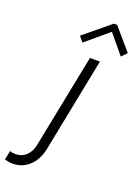

<svg xmlns="http://www.w3.org/2000/svg" viewBox="-294 -825 811 1113"><g transform="rotate(20 112.0 -268.5)"><path d="M-116.7 206.5 -105.5 150.4Q-89.4 156.2 -70.8 156.2Q-31.7 156.2 -5.1 130.9Q21.5 105.5 29.8 63L145 -515.1H206.5L90.3 70.3Q82 110.4 60.8 143.1Q39.6 175.8 7.1 194.8Q-25.4 213.9 -65.9 213.9Q-90.3 213.9 -116.7 206.5ZM46.4 -616.7 207.5 -749.5H227.5L341.8 -616.7L310.1 -584L214.8 -699.2H210.4L73.7 -584Z"/></g></svg>

Font: Reddit Sans Vanilla Light
Style: Italic
Weight: 300
Italic angle: -11.25°
Designer: Stephen Hutchings
Version: Version 1.013